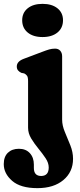

<svg xmlns="http://www.w3.org/2000/svg" viewBox="-60 -742 416 995"><path d="M160.5 -550Q112 -550 83.5 -573.5Q55 -597 55 -637Q55 -676 83.5 -699Q112 -722 160.5 -722Q209 -722 237.8 -699Q266.5 -676 266.5 -637Q266.5 -597 237.8 -573.5Q209 -550 160.5 -550ZM262 -122Q262 -91.5 276.2 -57.8Q290.5 -24 304.5 11Q318.5 46 318.5 81Q318.5 149 268.5 191Q218.5 233 134 233Q46.5 233 3 195.2Q-40.5 157.5 -40.5 108.5Q-40.5 70 -19 49.5Q2.5 29 38 29Q74 29 94.8 51.8Q115.5 74.5 115.5 111V128.5Q115.5 170 153.5 170Q192.5 169.5 192.5 126Q192.5 102 176.2 77.8Q160 53.5 139 28Q118 2.5 101.8 -24.2Q85.5 -51 85.5 -80V-321.5Q85.5 -342 80 -349.5Q74.5 -357 65.5 -361.5L50.5 -364.5Q40 -369.5 33.5 -377.2Q27 -385 27 -397.5Q27 -423.5 62.5 -437L158 -473Q180 -481.5 194.8 -485.8Q209.5 -490 225.5 -490Q242.5 -490 252.2 -479Q262 -468 262 -450Z"/></svg>

Font: Fraunces 9pt SuperSoft
Style: Bold
Weight: 700
Version: Version 1.000;[b76b70a41]